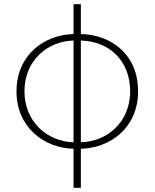

<svg xmlns="http://www.w3.org/2000/svg" viewBox="-20 -701 740 919"><path d="M332 -20C207 -23 97 -118 97 -264C97 -411 207 -504 332 -507ZM332 198H367V11C508 8 641 -90 641 -264C641 -439 514 -535 367 -538V-681H332V-538C192 -535 59 -438 59 -264C59 -91 192 8 332 11ZM367 -507C501 -504 603 -412 603 -264C603 -117 493 -23 367 -20Z"/></svg>

Font: Noto Sans JP Thin
Style: Regular
Weight: 100
Designer: Ryoko NISHIZUKA 西塚涼子 (kana, bopomofo & ideographs); Paul D. Hunt (Latin, Greek & Cyrillic); Sandoll Communications 산돌커뮤니
Foundry: Adobe
Version: Version 2.004;hotconv 1.0.118;makeotfexe 2.5.65603